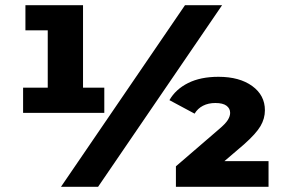

<svg xmlns="http://www.w3.org/2000/svg" viewBox="-20 -720 1090 740"><path d="M382 -382V-285H69V-382H164V-603H78V-700H300V-382ZM693 -700H836L358 0H215ZM1015 -99V0H658V-79L824 -222Q849 -243 858 -257.5Q867 -272 867 -285Q867 -302 853 -312.5Q839 -323 810 -323Q783 -323 762.5 -312.5Q742 -302 730 -282L633 -334Q657 -376 705 -400Q753 -424 822 -424Q903 -424 952 -388.5Q1001 -353 1001 -295Q1001 -263 984 -234Q967 -205 921 -164L845 -99Z"/></svg>

Font: Montserrat Alternates ExtraBold
Style: Regular
Weight: 800
Designer: Julieta Ulanovsky
Foundry: Julieta Ulanovsky
Version: Version 7.200